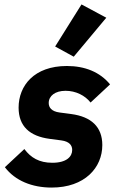

<svg xmlns="http://www.w3.org/2000/svg" viewBox="-20 -835 537 867"><path d="M460 -755 348 -815 229 -625 313 -579ZM213 12C363 12 442 -78 442 -180C442 -262 392 -308 302 -320L249 -327C212 -332 200 -350 200 -370C200 -402 229 -425 276 -425C322 -425 364 -404 389 -372L477 -454C431 -510 363 -537 282 -537C134 -537 64 -448 64 -349C64 -265 114 -220 204 -208L257 -201C294 -196 306 -178 306 -158C306 -128 281 -100 216 -100C157 -100 119 -123 90 -162L2 -80C48 -19 125 12 213 12Z"/></svg>

Font: Braiins Sans
Style: Bold Italic
Weight: 700
Italic angle: -11.31°
Designer: Mike Abbink, Paul van der Laan, Pieter van Rosmalen, Jiri Chlebus, Lubos Buracinsky
Foundry: Bold Monday, Sudetype
Version: Version 1.000;hotconv 1.0.109;makeotfexe 2.5.65596